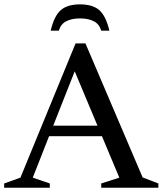

<svg xmlns="http://www.w3.org/2000/svg" viewBox="-28 -882 764 902"><path d="M642 -48.5 716 -20V0H447.5V-20L532.5 -47.5L451 -242H202.5L126 -47.5L206 -20V0H-8.5V-20L68 -47.5L327 -678H373.5ZM222 -291.5H430L323 -547ZM348 -795.5Q309 -795.5 283 -782Q257 -768.5 248.5 -738H210Q227 -808.5 258.2 -835Q289.5 -861.5 348 -861.5Q406.5 -861.5 437.8 -835Q469 -808.5 486 -738H447.5Q439 -768.5 413 -782Q387 -795.5 348 -795.5Z"/></svg>

Font: Newsreader Text Medium
Style: Regular
Weight: 500
Designer: Hugues Gentile
Foundry: Production Type
Version: Version 1.001